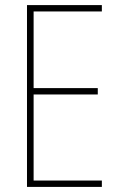

<svg xmlns="http://www.w3.org/2000/svg" viewBox="-20 -734 472 754"><path d="M380 0V-25H112V-363H364V-388H112V-689H380V-714H86V0Z"/></svg>

Font: Noto Sans Ethiopic Condensed Thin
Style: Regular
Weight: 100
Width: 3
Designer: Monotype Design Team
Foundry: Monotype Imaging Inc.
Version: Version 2.102